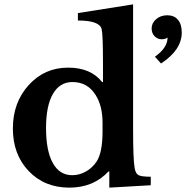

<svg xmlns="http://www.w3.org/2000/svg" viewBox="-20 -850 853 880"><path d="M481 10V-64H477Q408 10 298 10Q184 10 111.5 -66Q39 -142 39 -261Q39 -380 111.5 -460Q184 -540 292 -540Q396 -540 448 -474H452V-559Q452 -690 446 -716Q437 -756 337 -756V-790L590 -830V-258Q590 -120 597 -81Q601 -55 614.5 -47.5Q628 -40 671 -40V-1ZM450 -248V-287Q450 -365 418 -415Q381 -474 312 -474Q254 -474 222.5 -419.5Q191 -365 191 -263Q191 -159 222 -103Q253 -47 311 -47Q344 -47 374 -64Q404 -81 423 -110Q450 -151 450 -248ZM718 -559 690 -590Q748 -631 748 -678Q738 -670 721 -670Q702 -670 688.5 -684Q675 -698 675 -720Q675 -744 695.5 -762Q716 -780 747 -780Q778 -780 795.5 -759.5Q813 -739 813 -701Q813 -621 718 -559Z"/></svg>

Font: Libre Baskerville
Style: Bold
Weight: 700
Designer: Pablo Impallari, Rodrigo Fuenzalida
Foundry: Pablo Impallari, Rodrigo Fuenzalida
Version: Version 1.000